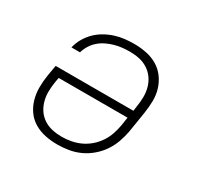

<svg xmlns="http://www.w3.org/2000/svg" viewBox="-121 -669 842 819"><g transform="rotate(30 300.0 -260.0)"><path d="M250 8Q250 8 250 8Q250 8 250 8H249Q219 8 190 2Q161 -4 136.5 -18.5Q112 -33 95.5 -56Q79 -79 71 -107Q63 -135 63 -165Q63 -195 68 -226L77 -279H460L463 -301Q467 -325 467.5 -349Q468 -373 462 -395.5Q456 -418 443 -436.5Q430 -455 411 -467.5Q392 -480 369 -485Q346 -490 322 -490Q303 -490 284.5 -488Q266 -486 248 -481Q230 -476 212 -467.5Q194 -459 179 -446Q164 -433 153.5 -416Q143 -399 138 -381H96Q101 -404 113.5 -426Q126 -448 143.5 -465.5Q161 -483 183 -495.5Q205 -508 228.5 -515.5Q252 -523 275.5 -525.5Q299 -528 322 -528Q352 -528 381.5 -522Q411 -516 435.5 -501.5Q460 -487 477 -464Q494 -441 502.5 -413.5Q511 -386 510.5 -355.5Q510 -325 505 -294L489 -194Q484 -167 474.5 -140Q465 -113 448.5 -88.5Q432 -64 409 -44.5Q386 -25 359.5 -13Q333 -1 305 3.5Q277 8 250 8ZM250 -30Q273 -30 296.5 -34.5Q320 -39 341.5 -49Q363 -59 382 -75.5Q401 -92 414.5 -112.5Q428 -133 435.5 -155.5Q443 -178 447 -201L453 -241H114L110 -219Q106 -195 105.5 -171Q105 -147 111 -124.5Q117 -102 129.5 -83.5Q142 -65 161 -52.5Q180 -40 203 -35Q226 -30 250 -30Z"/></g></svg>

Font: Iosevka SS04 XLt Ex Obl
Style: Regular
Weight: 200
Width: 7
Italic angle: -9°
Monospace: yes
Designer: Belleve Invis
Foundry: Belleve Invis
Version: Version 19.0.0; ttfautohint (v1.8.4)